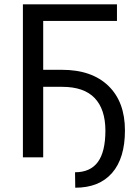

<svg xmlns="http://www.w3.org/2000/svg" viewBox="-20 -731 647 892"><path d="M523.4 -633.8H180.7V-406.7H267.6Q406.2 -406.7 483.4 -332.3Q560.5 -257.8 560.5 -125Q560.5 3.9 500.7 72.5Q440.9 141.1 329.6 141.1L328.6 69.3Q399.4 69.3 434.6 21.7Q469.7 -25.9 469.7 -125Q469.2 -224.1 419.4 -275.9Q369.6 -327.6 269 -327.6H180.7V0H86.4V-710.9H523.4Z"/></svg>

Font: Roboto-ThirdPerson-AD3FC
Style: ThirdPerson-AD3FC
Weight: 400
Designer: Google
Version: Version 2.137; 2017